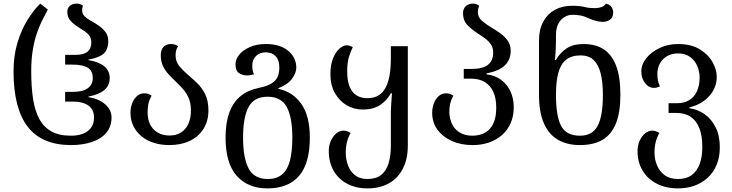

<svg xmlns="http://www.w3.org/2000/svg" viewBox="-20 -792 4059 1064"><path d="M373 12Q294 12 234 -13Q174 -38 134.5 -88.5Q95 -139 75 -216Q55 -293 55 -397Q55 -483 76.5 -554.5Q98 -626 132 -681Q166 -736 203 -772L245 -739Q229 -710 212.5 -676.5Q196 -643 182.5 -602Q169 -561 161 -510.5Q153 -460 153 -397Q153 -312 163 -245.5Q173 -179 197.5 -133.5Q222 -88 264.5 -64Q307 -40 373 -40Q410 -40 438.5 -50.5Q467 -61 484 -83.5Q501 -106 501 -141Q501 -184 470.5 -206.5Q440 -229 384 -229H341V-283H385Q439 -283 466.5 -303Q494 -323 494 -359Q494 -400 466 -417Q438 -434 379 -434H341V-488H400Q443 -488 464.5 -505Q486 -522 486 -558Q486 -586 468 -603Q450 -620 424 -635Q397 -651 375 -672Q353 -693 353 -727Q353 -747 367 -759.5Q381 -772 406 -772Q417 -772 425.5 -768.5Q434 -765 440 -760Q437 -752 436 -746.5Q435 -741 435 -735Q435 -715 449 -701.5Q463 -688 488 -674Q509 -663 530 -648Q551 -633 565.5 -613Q580 -593 580 -565Q580 -516 553 -493.5Q526 -471 470 -462V-459Q529 -449 558.5 -424Q588 -399 588 -359Q588 -319 558.5 -293.5Q529 -268 470 -257V-254Q529 -244 563.5 -213.5Q598 -183 598 -141Q598 -90 569 -56Q540 -22 489 -5Q438 12 373 12Z M919 12Q872 12 832.5 -0.5Q793 -13 764 -37Q735 -61 719 -94Q703 -127 703 -167Q703 -194 712 -218.5Q721 -243 738.5 -259Q756 -275 780 -275Q789 -275 799.5 -272Q810 -269 820 -262Q807 -238 802.5 -217.5Q798 -197 798 -168Q798 -130 812.5 -101.5Q827 -73 854.5 -57Q882 -41 919 -41Q957 -41 983.5 -58Q1010 -75 1024 -106Q1038 -137 1038 -180Q1038 -219 1026 -247.5Q1014 -276 994.5 -298Q975 -320 954 -340Q933 -360 914 -380.5Q895 -401 883 -426.5Q871 -452 871 -486Q871 -516 886 -532Q901 -548 926 -548Q940 -548 950.5 -544.5Q961 -541 967 -536Q960 -526 956.5 -513.5Q953 -501 953 -486Q953 -451 973 -426.5Q993 -402 1020 -379Q1046 -357 1072.5 -331.5Q1099 -306 1117 -270Q1135 -234 1135 -180Q1135 -121 1107.5 -77.5Q1080 -34 1031 -11Q982 12 919 12Z M1462 252Q1354 252 1292 182.5Q1230 113 1230 -29Q1230 -113 1251.5 -170Q1273 -227 1314 -260Q1355 -293 1415 -305Q1463 -315 1487.5 -331.5Q1512 -348 1520 -370Q1528 -392 1528 -417Q1528 -459 1507.5 -480.5Q1487 -502 1453 -502Q1420 -502 1399 -482Q1378 -462 1378 -428Q1378 -410 1381 -399Q1384 -388 1387 -380Q1379 -378 1369 -376Q1359 -374 1348 -374Q1326 -374 1305.5 -386.5Q1285 -399 1285 -436Q1285 -463 1305.5 -488.5Q1326 -514 1364 -531Q1402 -548 1454 -548Q1494 -548 1525.5 -538Q1557 -528 1578.5 -509.5Q1600 -491 1611 -467.5Q1622 -444 1622 -417Q1622 -389 1599 -356.5Q1576 -324 1522 -303V-300Q1603 -283 1650 -216Q1697 -149 1697 -29Q1697 113 1637.5 182.5Q1578 252 1462 252ZM1464 200Q1514 200 1544 174Q1574 148 1587 97Q1600 46 1600 -29Q1600 -142 1569 -199Q1538 -256 1463 -256Q1388 -256 1357.5 -199Q1327 -142 1327 -29Q1327 84 1358 142Q1389 200 1464 200Z M2017 252Q1951 252 1902.5 225.5Q1854 199 1828 152.5Q1802 106 1802 45Q1802 14 1813.5 -11.5Q1825 -37 1843.5 -52.5Q1862 -68 1883 -68Q1893 -68 1903 -65Q1913 -62 1923 -55Q1910 -33 1903 -5.5Q1896 22 1896 54Q1896 91 1908.5 124.5Q1921 158 1947.5 179Q1974 200 2016 200Q2063 200 2091.5 178Q2120 156 2133 114Q2146 72 2146 13V-175Q2146 -182 2147.5 -207Q2149 -232 2152 -275H2146Q2125 -236 2087 -210.5Q2049 -185 1990 -185Q1941 -185 1900.5 -209Q1860 -233 1835.5 -277Q1811 -321 1811 -381Q1811 -433 1825.5 -468.5Q1840 -504 1861 -522.5Q1882 -541 1901 -541Q1909 -541 1917 -538.5Q1925 -536 1935 -531Q1925 -510 1914.5 -479Q1904 -448 1904 -396Q1904 -344 1917.5 -311.5Q1931 -279 1956 -263.5Q1981 -248 2015 -248Q2063 -248 2091.5 -273.5Q2120 -299 2133 -348Q2146 -397 2146 -466V-536H2240V14Q2240 90 2212 143.5Q2184 197 2134 224.5Q2084 252 2017 252Z M2599 12Q2535 12 2484.5 -10.5Q2434 -33 2404.5 -73Q2375 -113 2375 -167Q2375 -194 2384 -218.5Q2393 -243 2410.5 -259Q2428 -275 2452 -275Q2461 -275 2471.5 -272Q2482 -269 2492 -262Q2480 -239 2475 -219Q2470 -199 2470 -172Q2471 -132 2486.5 -102Q2502 -72 2530.5 -56Q2559 -40 2597 -40Q2638 -40 2667.5 -56.5Q2697 -73 2713.5 -107Q2730 -141 2730 -195Q2730 -248 2713.5 -283.5Q2697 -319 2666 -337.5Q2635 -356 2592 -356H2550V-410H2592Q2657 -410 2685 -433.5Q2713 -457 2713 -500Q2713 -527 2701 -545Q2689 -563 2670 -577.5Q2651 -592 2630 -605Q2599 -625 2572.5 -650.5Q2546 -676 2546 -720Q2546 -743 2561 -757.5Q2576 -772 2601 -772Q2612 -772 2620.5 -768.5Q2629 -765 2635 -760Q2628 -742 2628 -726Q2628 -697 2649.5 -678Q2671 -659 2699 -642Q2725 -627 2750.5 -609Q2776 -591 2793 -567.5Q2810 -544 2810 -510Q2810 -462 2778.5 -430.5Q2747 -399 2676 -385V-380Q2723 -375 2757 -349.5Q2791 -324 2809 -285Q2827 -246 2827 -198Q2827 -149 2810 -110Q2793 -71 2762.5 -44Q2732 -17 2690.5 -2.5Q2649 12 2599 12Z M3193 12Q3123 12 3072 -17.5Q3021 -47 2994 -108.5Q2967 -170 2967 -266V-568Q2967 -629 2990.5 -672Q3014 -715 3055 -737.5Q3096 -760 3150 -760Q3176 -760 3193 -758Q3210 -756 3225 -752Q3238 -749 3250 -748Q3262 -747 3278 -747Q3297 -747 3314 -753Q3331 -759 3337 -772Q3358 -768 3368 -754Q3378 -740 3378 -723Q3378 -695 3360.5 -683Q3343 -671 3323 -671Q3299 -671 3276.5 -678Q3254 -685 3234 -694Q3218 -702 3198 -706Q3178 -710 3151 -710Q3130 -710 3109 -698Q3088 -686 3074.5 -661.5Q3061 -637 3061 -597V-570Q3061 -546 3059.5 -515.5Q3058 -485 3055 -460H3061Q3083 -499 3119.5 -523.5Q3156 -548 3214 -548Q3281 -548 3326 -518.5Q3371 -489 3394.5 -427Q3418 -365 3418 -267Q3418 -170 3393.5 -108.5Q3369 -47 3319.5 -17.5Q3270 12 3193 12ZM3194 -40Q3263 -40 3292 -94.5Q3321 -149 3321 -266Q3321 -337 3308.5 -386Q3296 -435 3269 -460Q3242 -485 3198 -485Q3146 -485 3116 -460Q3086 -435 3073.5 -386.5Q3061 -338 3061 -267Q3061 -149 3089.5 -94.5Q3118 -40 3194 -40Z M3738 252Q3670 252 3619 225.5Q3568 199 3540.5 152.5Q3513 106 3513 45Q3513 14 3524.5 -11.5Q3536 -37 3554.5 -52.5Q3573 -68 3594 -68Q3604 -68 3614 -65Q3624 -62 3634 -55Q3621 -33 3614 -5.5Q3607 22 3607 54Q3607 91 3621 124.5Q3635 158 3663.5 179Q3692 200 3737 200Q3784 200 3813.5 178Q3843 156 3857.5 116.5Q3872 77 3872 23Q3872 -40 3855.5 -82Q3839 -124 3807 -145Q3775 -166 3730 -166H3685V-220H3730Q3773 -220 3801 -238Q3829 -256 3843 -288Q3857 -320 3857 -361Q3857 -397 3843.5 -427.5Q3830 -458 3803.5 -477Q3777 -496 3738 -496Q3703 -496 3677 -481Q3651 -466 3637 -440.5Q3623 -415 3623 -383Q3623 -364 3625.5 -349Q3628 -334 3637 -313Q3628 -309 3620 -307Q3612 -305 3604 -305Q3575 -305 3554.5 -331.5Q3534 -358 3534 -396Q3534 -435 3561.5 -469.5Q3589 -504 3635.5 -526Q3682 -548 3738 -548Q3810 -548 3857.5 -519Q3905 -490 3928.5 -448Q3952 -406 3952 -366Q3952 -307 3911 -260.5Q3870 -214 3801 -197V-192Q3847 -186 3885 -159Q3923 -132 3946 -86Q3969 -40 3969 24Q3969 78 3952 120Q3935 162 3903.5 191.5Q3872 221 3830 236.5Q3788 252 3738 252Z"/></svg>

Font: Noto Serif Georgian
Style: Regular
Weight: 400
Designer: Monotype Design Team, Akaki Razmadze
Foundry: Google LLC
Version: Version 2.002